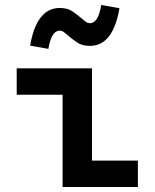

<svg xmlns="http://www.w3.org/2000/svg" viewBox="-20 -750 620 770"><path d="M231 0V-370H47V-476H349V-106H533V0ZM174 -554 101 -567Q113 -641 143 -679.5Q173 -718 219 -718Q251 -718 270.5 -704.5Q290 -691 305 -678Q315 -670 323 -663.5Q331 -657 341 -657Q374 -657 386 -730L459 -717Q447 -644 417.5 -605Q388 -566 341 -566Q309 -566 289.5 -579.5Q270 -593 255 -606Q245 -614 237 -620.5Q229 -627 219 -627Q186 -627 174 -554Z"/></svg>

Font: Sometype Mono
Style: Bold
Weight: 700
Monospace: yes
Designer: Ryoichi Tsunekawa
Foundry: Dharma Type
Version: Version 1.000; ttfautohint (v1.8.3)